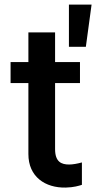

<svg xmlns="http://www.w3.org/2000/svg" viewBox="-20 -819 434 846"><path d="M332.4 -545.5H222.7V-676.1H105.1V-545.5H26.6V-453.1H105.1V-140.6C104.8 -39.8 179.7 9.6 269.9 7.5C305 6.7 327.8 -0.4 340.9 -4.6V-103.3C320.7 -97.7 300.8 -94.1 284.4 -94.1C250.7 -94.1 222.7 -105.5 222.7 -161.9V-453.1H332.4ZM283.7 -612.9H358.3L383.5 -798.7H283.7Z"/></svg>

Font: Magic Ui Pro Semi Bold
Style: Regular
Weight: 600
Designer: Stefan Endress, Andreas Faust
Version: Version 1.000;FEAKit 1.0